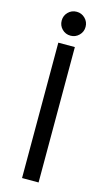

<svg xmlns="http://www.w3.org/2000/svg" viewBox="-136 -941 544 986"><g transform="rotate(15 136.0 -448.5)"><path d="M91.8 0V-719.7H179.7V0ZM142.6 -770.5Q115.7 -770.5 97.4 -789.1Q79.1 -807.6 79.1 -834Q79.1 -860.4 97.4 -878.9Q115.7 -897.5 142.6 -897.5Q168.9 -897.5 187.5 -878.9Q206.1 -860.4 206.1 -834Q206.1 -807.6 187.5 -789.1Q168.9 -770.5 142.6 -770.5Z"/></g></svg>

Font: Reddit Sans
Style: Regular
Weight: 400
Designer: Stephen Hutchings
Foundry: Reddit
Version: Version 1.014